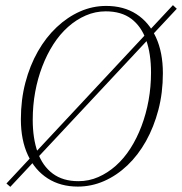

<svg xmlns="http://www.w3.org/2000/svg" viewBox="-20 -710 706 745"><path d="M666 -676 20 15 5 2 651 -690ZM282 14Q215 14 165.5 -17.5Q116 -49 88.5 -107.5Q61 -166 61 -247Q61 -323 78.5 -389.5Q96 -456 127 -510.5Q158 -565 200 -604.5Q242 -644 290.5 -665.5Q339 -687 392 -687Q460 -687 509 -655.5Q558 -624 585 -565.5Q612 -507 612 -426Q612 -350 594.5 -283.5Q577 -217 546.5 -162.5Q516 -108 474.5 -68.5Q433 -29 384 -7.5Q335 14 282 14ZM284 -7Q325 -7 361.5 -23Q398 -39 429.5 -67Q461 -95 486 -134Q511 -173 529 -220.5Q547 -268 556.5 -320.5Q566 -373 566 -428Q566 -502 547 -555Q528 -608 489.5 -637Q451 -666 390 -666Q350 -666 313 -650Q276 -634 244 -605.5Q212 -577 187 -538Q162 -499 144 -452Q126 -405 116.5 -353Q107 -301 107 -245Q107 -173 126 -119.5Q145 -66 184.5 -36.5Q224 -7 284 -7Z"/></svg>

Font: Source Serif 4 48pt Light
Style: Italic
Weight: 300
Italic angle: -12°
Designer: Frank Grießhammer
Foundry: Adobe Systems Incorporated
Version: Version 4.004;hotconv 1.0.116;makeotfexe 2.5.65601